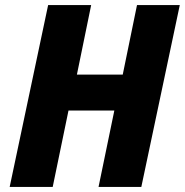

<svg xmlns="http://www.w3.org/2000/svg" viewBox="-20 -734 726 754"><path d="M18 0 169 -714H338L282 -441H462L518 -714H686L535 0H367L429 -300H249L187 0Z"/></svg>

Font: Noto Sans Disp ExtBd
Style: Italic
Weight: 800
Italic angle: -12°
Designer: Monotype Design Team
Foundry: Monotype Imaging Inc.
Version: Version 2.000;GOOG;noto-source:20170915:90ef993387c0